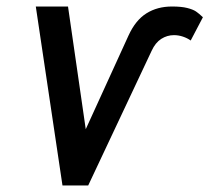

<svg xmlns="http://www.w3.org/2000/svg" viewBox="-20 -570 644 590"><path d="M189 -550 243.5 -173 375 -461Q396.5 -508 430 -529Q463.5 -550 508.5 -550Q537.5 -550 555.2 -545.5Q573 -541 582.2 -534.8Q591.5 -528.5 603.5 -517L566 -445.5Q555.5 -453 542 -457.5Q528.5 -462 514.5 -462Q493.5 -462 475.5 -450.5Q457.5 -439 446 -414L251 0H172L90 -550Z"/></svg>

Font: JuliaMono
Style: Italic
Weight: 400
Italic angle: -9°
Monospace: yes
Designer: cormullion
Foundry: corm
Version: Version 0.057; ttfautohint (v1.8.4)